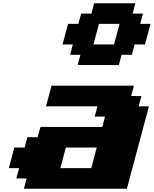

<svg xmlns="http://www.w3.org/2000/svg" viewBox="-20 -1145 933 1165"><path d="M125 0H750Q772 -83 816.7 -250Q861.3 -417 883.8 -500H821.3L838.4 -562.5H775.9L792.5 -625H292.5Q287.1 -604 275.9 -562.3Q264.6 -520.5 258.8 -500H571.3L554.7 -437.5H617.2L600.6 -375H225.6L208.5 -312.5H146L129.4 -250H66.9Q61.5 -229 50.3 -187.3Q39.1 -145.5 33.7 -125H96.2L79.1 -62.5H141.6ZM533.7 -125H346.2Q352.1 -145.5 363 -187.3Q374 -229 379.4 -250H566.9Q561.5 -229 550.5 -187.3Q539.6 -145.5 533.7 -125ZM451.2 -750H701.2L717.8 -812.5H780.3L796.9 -875H859.4Q865.2 -896 876.5 -937.5Q887.7 -979 893.1 -1000H830.6L847.2 -1062.5H784.7L801.3 -1125H551.3L534.7 -1062.5H472.2L455.6 -1000H393.1Q387.2 -979 376 -937.3Q364.7 -895.5 359.4 -875H421.9L405.3 -812.5H467.8ZM671.9 -875H546.9Q552.2 -895.5 563.5 -937.3Q574.7 -979 580.6 -1000H705.6Q699.7 -979 688.5 -937.3Q677.2 -895.5 671.9 -875Z"/></svg>

Font: Faithful 32x
Style: BoldOblique
Weight: 400
Foundry: Faithful Resource Pack
Version: Version 1.0; January 27, 2023